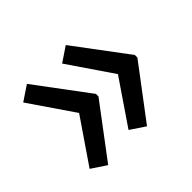

<svg xmlns="http://www.w3.org/2000/svg" viewBox="-104 -612 695 695"><g transform="rotate(-45 243.5 -264.0)"><path d="M448.2 -256.8 296.9 -56.2 240.2 -94.2 356 -264.2 240.2 -434.1 296.9 -472.2 448.2 -270ZM249 -256.8 98.1 -56.2 41 -94.2 157.2 -264.2 41 -434.1 98.1 -472.2 249 -270Z"/></g></svg>

Font: Genotype
Style: Regular
Weight: 400
Foundry: Ascender Corporation
Version: Version 1.00